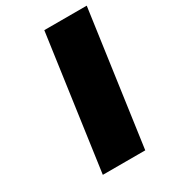

<svg xmlns="http://www.w3.org/2000/svg" viewBox="-183 -832 814 922"><g transform="rotate(-30 224.5 -371.0)"><path d="M109.9 0 213.9 -742.2H449.2L345.2 0Z"/></g></svg>

Font: Trueno UltraBlack
Style: Italic
Weight: 950
Designer: Julieta Ulanovsky
Foundry: Julieta Ulanovsky
Version: Version 3.001b | FøM Fix